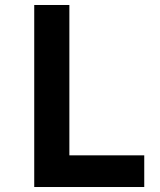

<svg xmlns="http://www.w3.org/2000/svg" viewBox="-20 -750 640 770"><path d="M117.3 0V-730H258.2V-127H558.5V0Z"/></svg>

Font: JetBrains Mono
Style: Regular
Weight: 400
Monospace: yes
Designer: Philipp Nurullin, Konstantin Bulenkov
Foundry: JetBrains
Version: Version 2.305